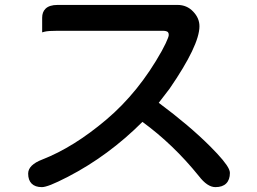

<svg xmlns="http://www.w3.org/2000/svg" viewBox="-20 -726 1040 776"><path d="M658.7 -596.2Q652.8 -601.6 637.7 -601.6H212.9Q175.8 -601.6 161.1 -598.1L150.4 -595.2V-654.3Q150.4 -677.2 163.6 -690.4Q179.2 -706.1 212.9 -706.1H697.3Q735.4 -706.1 760.7 -679.2Q786.1 -652.8 786.1 -620.1Q786.1 -543 665.5 -367.7L621.6 -310.5Q745.6 -218.3 829.6 -134.3Q892.6 -71.3 905.3 -42.5Q909.2 -33.7 909.2 -27.3Q909.2 0.5 894.3 15.4Q879.4 30.3 850.6 30.3Q817.9 30.3 783.2 -15.1Q680.2 -142.6 555.7 -233.4Q418.9 -96.7 254.9 -11.7Q210.4 11.2 185.8 20.8Q161.1 30.3 149.4 30.3Q122.1 30.3 107.9 16.1Q93.8 2 93.8 -24.4Q93.8 -59.6 151.4 -81.5Q277.8 -130.9 409.4 -242.2Q541 -353.5 633.8 -520Q644.5 -539.6 649.4 -550.3Q662.1 -577.1 662.1 -584.7Q662.1 -592.3 658.7 -596.2Z"/></svg>

Font: YuPearl-SemiBold
Style: SemiBold
Weight: 600
Designer: Max Yao
Foundry: Max-Everyday
Version: Version 1.011; ttfautohint (v1.8.3)